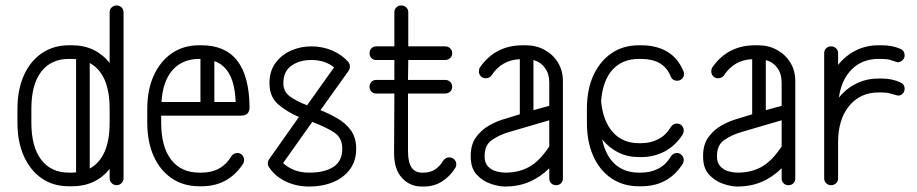

<svg xmlns="http://www.w3.org/2000/svg" viewBox="-20 -679 3363 704"><path d="M44 -229V-280Q44 -350 67.5 -402.5Q91 -455 133.5 -484Q176 -513 233 -513H245Q288 -513 323 -496Q358 -479 382 -448V-634Q382 -645 389.5 -652Q397 -659 408 -659Q418 -659 425.5 -652Q433 -645 433 -634V-25Q433 -15 425.5 -7.5Q418 0 408 0Q397 0 389.5 -7.5Q382 -15 382 -25V-60Q358 -29 323 -12.5Q288 4 245 4H233Q175 4 133 -25Q91 -54 67.5 -106.5Q44 -159 44 -229ZM95 -229Q95 -141 131 -93.5Q167 -46 233 -46H245Q252 -46 259 -47V-462Q252 -463 245 -463H233Q167 -463 131 -416Q95 -369 95 -280ZM382 -280Q382 -408 309 -448V-61Q382 -101 382 -229Z M871 -78Q817 4 719 4H711Q653 4 610 -25Q567 -54 543.5 -106.5Q520 -159 520 -229V-280Q520 -350 544 -402.5Q568 -455 610.5 -484Q653 -513 711 -513H719Q893 -513 895 -286Q895 -255 864 -255H571V-229Q571 -141 607.5 -93.5Q644 -46 711 -46H719Q793 -46 829 -107Q837 -118 850 -118Q861 -118 868 -110.5Q875 -103 875 -92Q875 -84 871 -78ZM711 -463Q649 -463 613 -422.5Q577 -382 572 -305H715V-463ZM844 -305Q840 -429 766 -455V-305Z M967 -65Q962 -72 962 -80Q962 -82 962 -83Q962 -83 962 -83Q963 -90 968 -97L1076 -250Q1032 -269 1000 -296.5Q968 -324 968 -374Q968 -418 990 -448Q1012 -478 1047 -493.5Q1082 -509 1121 -509Q1162 -509 1197.5 -494Q1233 -479 1256 -453Q1263 -445 1263 -435Q1263 -427 1258 -419L1155 -275Q1188 -262 1218 -244.5Q1248 -227 1267 -200.5Q1286 -174 1286 -134Q1286 -89 1263 -58Q1240 -27 1201 -11Q1162 5 1114 5Q1067 5 1028 -13.5Q989 -32 967 -65ZM1019 -374Q1019 -343 1043 -325.5Q1067 -308 1106 -293L1205 -432Q1172 -459 1121 -459Q1078 -459 1048.5 -438Q1019 -417 1019 -374ZM1235 -134Q1235 -174 1205 -193.5Q1175 -213 1125 -232L1018 -81Q1035 -65 1059 -55.5Q1083 -46 1114 -46Q1170 -46 1202.5 -67Q1235 -88 1235 -134Z M1606 -91Q1614 -102 1628 -102Q1638 -102 1645.5 -94.5Q1653 -87 1653 -77Q1653 -68 1649 -63Q1630 -32 1600.5 -13.5Q1571 5 1534 5H1527Q1483 5 1454 -26.5Q1425 -58 1425 -118L1426 -336H1360Q1349 -336 1342 -343Q1335 -350 1335 -361Q1335 -372 1342 -379Q1349 -386 1360 -386H1426V-459H1360Q1349 -459 1342 -466Q1335 -473 1335 -484Q1335 -495 1342 -502Q1349 -509 1360 -509H1426V-634Q1426 -645 1433.5 -652Q1441 -659 1451 -659Q1462 -659 1469.5 -652Q1477 -645 1477 -634V-509H1612Q1623 -509 1630.5 -502Q1638 -495 1638 -484Q1638 -473 1630.5 -466Q1623 -459 1612 -459H1477L1476 -386H1612Q1623 -386 1630.5 -379Q1638 -372 1638 -361Q1638 -350 1630.5 -343Q1623 -336 1612 -336H1476V-124Q1476 -46 1527 -46H1534Q1579 -46 1606 -91Z M2044 -25Q2044 -14 2037 -7Q2030 0 2019 0Q2008 0 2001 -7Q1994 -14 1994 -25V-62Q1926 5 1833 5H1832Q1809 5 1779.5 -5Q1750 -15 1728 -38.5Q1706 -62 1706 -105V-108Q1706 -149 1725.5 -176Q1745 -203 1774.5 -219.5Q1804 -236 1834 -244L1886 -260V-462Q1819 -459 1782 -402Q1774 -392 1761 -392Q1750 -392 1743 -399.5Q1736 -407 1736 -417Q1736 -426 1740 -432Q1796 -513 1897 -513H1908Q1946 -513 1977 -496Q2008 -479 2026 -449.5Q2044 -420 2044 -382ZM1994 -377Q1994 -408 1978.5 -429.5Q1963 -451 1936 -459V-275L1994 -291ZM1832 -46H1833Q1883 -46 1921 -67.5Q1959 -89 1994 -142V-238L1847 -195Q1810 -184 1783.5 -165.5Q1757 -147 1757 -108V-105Q1757 -81 1770 -68Q1783 -55 1800.5 -50.5Q1818 -46 1832 -46Z M2486 -418Q2488 -414 2488 -408Q2488 -397 2480.5 -390Q2473 -383 2463 -383Q2446 -383 2440 -397Q2426 -432 2398.5 -447.5Q2371 -463 2331 -463H2323Q2262 -463 2226 -423.5Q2190 -384 2184 -308Q2191 -235 2227 -194.5Q2263 -154 2323 -154H2331Q2365 -154 2393.5 -168.5Q2422 -183 2441 -215Q2449 -226 2462 -226Q2473 -226 2480 -218.5Q2487 -211 2487 -200Q2487 -193 2483 -186Q2458 -146 2418.5 -124.5Q2379 -103 2331 -103H2323Q2281 -103 2247 -120Q2213 -137 2188 -168Q2200 -109 2234.5 -77.5Q2269 -46 2323 -46H2331Q2365 -46 2393.5 -60.5Q2422 -75 2441 -107Q2449 -118 2462 -118Q2473 -118 2480 -110Q2487 -102 2487 -92Q2487 -84 2483 -78Q2431 4 2331 4H2323Q2265 4 2222 -25Q2179 -54 2155.5 -106.5Q2132 -159 2132 -229V-280Q2132 -351 2156 -403Q2180 -455 2222.5 -484Q2265 -513 2323 -513H2331Q2387 -513 2426.5 -489.5Q2466 -466 2486 -418Z M2896 -25Q2896 -14 2889 -7Q2882 0 2871 0Q2860 0 2853 -7Q2846 -14 2846 -25V-62Q2778 5 2685 5H2684Q2661 5 2631.5 -5Q2602 -15 2580 -38.5Q2558 -62 2558 -105V-108Q2558 -149 2577.5 -176Q2597 -203 2626.5 -219.5Q2656 -236 2686 -244L2738 -260V-462Q2671 -459 2634 -402Q2626 -392 2613 -392Q2602 -392 2595 -399.5Q2588 -407 2588 -417Q2588 -426 2592 -432Q2648 -513 2749 -513H2760Q2798 -513 2829 -496Q2860 -479 2878 -449.5Q2896 -420 2896 -382ZM2846 -377Q2846 -408 2830.5 -429.5Q2815 -451 2788 -459V-275L2846 -291ZM2684 -46H2685Q2735 -46 2773 -67.5Q2811 -89 2846 -142V-238L2699 -195Q2662 -184 2635.5 -165.5Q2609 -147 2609 -108V-105Q2609 -81 2622 -68Q2635 -55 2652.5 -50.5Q2670 -46 2684 -46Z M3053 -25Q3053 -14 3045.5 -7Q3038 0 3027 0Q3017 0 3009.5 -7Q3002 -14 3002 -25V-484Q3002 -495 3009.5 -502Q3017 -509 3027 -509Q3038 -509 3045.5 -502Q3053 -495 3053 -484V-441Q3079 -474 3117 -493.5Q3155 -513 3201 -513H3213Q3252 -513 3281 -500Q3297 -493 3297 -476Q3297 -465 3288.5 -457.5Q3280 -450 3270 -451Q3258 -455 3245 -459Q3232 -463 3213 -463H3201Q3142 -463 3103.5 -425Q3065 -387 3056 -321Q3082 -354 3119.5 -372.5Q3157 -391 3201 -391H3213Q3251 -391 3281 -377Q3297 -370 3297 -354Q3297 -342 3288.5 -334.5Q3280 -327 3270 -329Q3258 -332 3245 -336Q3232 -340 3213 -340H3201Q3134 -340 3093.5 -290.5Q3053 -241 3053 -157Z"/></svg>

Font: Libertine Sup
Style: Regular
Weight: 400
Designer: Bastien Sozeau
Foundry: NBR — Bastien Sozeau
Version: Version 2.003; ttfautohint (v1.8.4.7-5d5b);gftools[0.9.33]